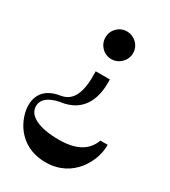

<svg xmlns="http://www.w3.org/2000/svg" viewBox="-174 -586 770 872"><g transform="rotate(30 211.0 -150.0)"><path d="M231 -500C191 -500 159 -468 159 -428C159 -388 191 -355 231 -355C271 -355 304 -388 304 -428C304 -468 271 -500 231 -500ZM412 -10H374C351 52 296 81 207 81C105 81 42 51 42 1C42 -38 74 -59 125 -70C251 -85 276 -185 272 -272H198C202 -162 177 -108 118 -97C61 -89 10 -59 10 14C10 75 58 200 207 200C350 200 414 73 412 -10Z"/></g></svg>

Font: Space Cowgirl Medium
Style: Regular
Weight: 600
Designer: Valery Marier
Foundry: Valery Marier
Version: Version 1.000;hotconv 1.0.109;makeotfexe 2.5.65596